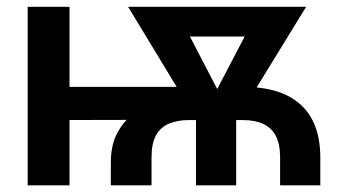

<svg xmlns="http://www.w3.org/2000/svg" viewBox="-20 -556 1030 576"><path d="M312.5 0V-67.9Q312.5 -121.1 331.8 -157Q351.1 -192.9 381.8 -215.8Q412.6 -238.8 448.5 -250.7Q484.4 -262.7 519 -267.3Q553.7 -272 579.1 -272L708 -295.4Q822.8 -295.9 881.8 -242.2Q940.9 -188.5 940.9 -83.5V0H820.3V-84Q820.3 -124.5 807.1 -148.9Q793.9 -173.3 769 -184.6Q744.1 -195.8 708 -195.8H547.4Q512.7 -195.8 487.3 -185.3Q461.9 -174.8 448.2 -150.4Q434.6 -126 434.6 -84V0ZM63 0V-535.6H188.5V0ZM122.6 -195.8V-295.4H559.6V-196.8ZM567.9 0V-258.8H688.5V0ZM567.4 -200.7 364.3 -535.6H503.4L658.2 -237.8L645.5 -200.7ZM616.2 -200.7 606.4 -240.7 760.7 -535.6H898.4L692.9 -200.7ZM453.1 -446.3V-535.6H826.2V-446.3Z"/></svg>

Font: Inter 20pt SemiBold
Style: Regular
Weight: 600
Version: Version 4.001;git-66647c0bb